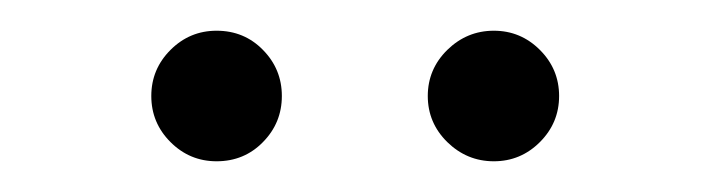

<svg xmlns="http://www.w3.org/2000/svg" viewBox="-20 -705 470 125"><path d="M121 -600Q139 -600 151.2 -612.5Q163.5 -625 163.5 -642.5Q163.5 -660 151.2 -672.5Q139 -685 121 -685Q103.5 -685 91 -672.5Q78.5 -660 78.5 -642.5Q78.5 -625 91 -612.5Q103.5 -600 121 -600ZM301.5 -600Q319 -600 331.5 -612.5Q344 -625 344 -642.5Q344 -660 331.5 -672.5Q319 -685 301.5 -685Q284 -685 271.2 -672.5Q258.5 -660 258.5 -642.5Q258.5 -625 271.2 -612.5Q284 -600 301.5 -600Z"/></svg>

Font: Anybody UltraCondensed Thin SemiBold
Style: Regular
Weight: 600
Version: Version 1.111